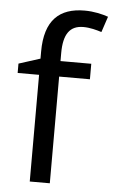

<svg xmlns="http://www.w3.org/2000/svg" viewBox="-54 -802 496 839"><g transform="rotate(5 193.5 -382.5)"><path d="M332 -468V-536H197V-571C197 -655 225 -693 284 -693C313 -693 342 -685 364 -678L387 -747C361 -756 325 -765 283 -765C173 -765 109 -708 109 -570V-539L15 -509V-468H109V0H197V-468Z"/></g></svg>

Font: Noto Sans Osage
Style: Regular
Weight: 400
Designer: Monotype Design Team
Foundry: Monotype Imaging Inc.
Version: Version 2.002